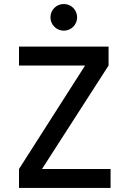

<svg xmlns="http://www.w3.org/2000/svg" viewBox="-20 -922 626 942"><path d="M73.2 0H522.5V-92.8H186L512.7 -600.6V-693.4H73.2V-600.6H397.5L73.2 -92.8ZM293 -771.5C329.1 -771.5 358.4 -800.8 358.4 -836.9C358.4 -873.5 329.1 -902.3 293 -902.3C256.8 -902.3 227.5 -873.5 227.5 -836.9C227.5 -800.8 256.8 -771.5 293 -771.5Z"/></svg>

Font: CaskaydiaCove Nerd Font
Style: Regular
Weight: 400
Designer: Aaron Bell
Foundry: Saja Typeworks
Version: Version 2111.1;Nerd Fonts 2.3.3